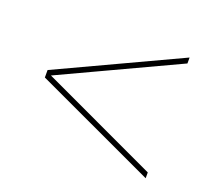

<svg xmlns="http://www.w3.org/2000/svg" viewBox="-84 -714 727 654"><g transform="rotate(20 280.0 -387.0)"><path d="M60 -379.5V-401L500 -606.5V-585ZM500 -169 60 -374V-395.5L500 -190Z"/></g></svg>

Font: Bodoni Moda 11pt Medium
Style: Regular
Weight: 500
Designer: Owen Earl
Foundry: indestructible type
Version: Version 2.004